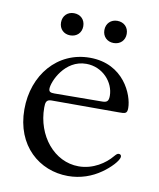

<svg xmlns="http://www.w3.org/2000/svg" viewBox="-73 -660 603 730"><g transform="rotate(10 228.5 -295.0)"><path d="M238.3 12.1C286.9 12.1 329.9 -3.6 365.1 -28.4C393.8 -48.3 424.4 -79.5 424.4 -95.5C424.4 -101.2 420.5 -104.4 415.1 -104.4C408.7 -104.4 405.5 -100.5 398.1 -92.3C373.9 -62.9 328.1 -31.2 272 -31.2C177.6 -31.2 104.8 -120.4 104.8 -228.7C104.8 -248.2 107.2 -259.9 127.5 -259.9H386.4C411.2 -259.9 419.7 -259.9 419.7 -282C419.7 -332.7 374.3 -445.3 243.6 -445.3C118.3 -445.3 31.6 -342 31.6 -209.2C31.6 -68.5 128.2 12.1 238.3 12.1ZM111.5 -558.6C111.5 -533.4 129.3 -516 154.1 -516C179.7 -516 197.4 -533.4 197.4 -558.6C197.4 -584.2 179.7 -601.6 154.1 -601.6C129.3 -601.6 111.5 -584.2 111.5 -558.6ZM111.9 -302.9C112.2 -330.3 150.9 -420.1 233.7 -420.1C297.9 -420.1 342.7 -367.5 342.7 -315.7C342.7 -294.4 335.6 -289.8 318.2 -289.4C165.5 -288.4 135.3 -288 133.5 -288C118.6 -288 111.9 -290.8 111.9 -302.9ZM278.8 -558.6C278.8 -533.4 296.9 -516 321.7 -516C347.3 -516 365.1 -533.4 365.1 -558.6C365.1 -584.2 347.3 -601.6 321.7 -601.6C296.9 -601.6 278.8 -584.2 278.8 -558.6Z"/></g></svg>

Font: Margiela Serif
Style: Regular
Weight: 400
Designer: Andreas Faust, Stefan Endress
Version: Version 1.002;FEAKit 1.0